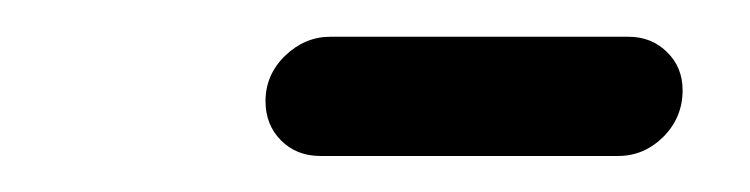

<svg xmlns="http://www.w3.org/2000/svg" viewBox="-20 -672 410 105"><path d="M125.2 -616.7Q125.2 -631.1 135.9 -641.5Q146.7 -651.9 160.7 -651.9H323.7Q336.3 -651.9 344.8 -643.5Q353.3 -635.2 353.3 -622.6Q353.3 -607.8 342.8 -597.2Q332.2 -586.7 318.1 -586.7H155.2Q142.2 -586.7 133.7 -595.2Q125.2 -603.7 125.2 -616.7Z"/></svg>

Font: 26F Galaxy Sans Extra Bold
Style: Italic
Weight: 800
Italic angle: -5°
Designer: C₂₉H₂₅N₃O₅
Version: Version 1.200